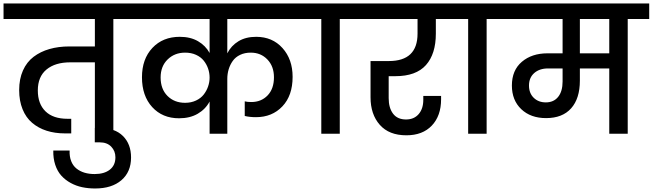

<svg xmlns="http://www.w3.org/2000/svg" viewBox="-44 -760 3709 1091"><path d="M-23.9 -651.9V-740.2H722.2V-651.9H600.1V0H495.1V-405.8H355Q269.5 -405.8 220.2 -365Q170.9 -324.2 170.9 -246.1Q170.9 -169.9 214.4 -127.4Q257.8 -85 339.8 -85H360.8V-2H325.2Q268.1 -2 220.9 -17.1Q173.8 -32.2 138.7 -62Q103.5 -91.8 84.2 -139.4Q64.9 -187 64.9 -248Q64.9 -311 86.4 -359.4Q107.9 -407.7 147 -437.3Q186 -466.8 237.1 -481.4Q288.1 -496.1 350.1 -496.1H495.1V-651.9Z M496.6 311Q457.5 311 422.9 303.7Q388.2 296.4 357.4 279.5Q326.7 262.7 304.4 238Q282.2 213.4 270 176.8Q257.8 140.1 258.8 95.2H351.6Q350.1 129.4 360.4 155.5Q370.6 181.6 390.4 197.5Q410.2 213.4 436 221.2Q461.9 229 493.7 229Q548.3 229 580.1 204.1Q611.8 179.2 611.8 133.8Q611.8 98.1 588.1 73.5Q564.5 48.8 522 48.8H494.6V-33.2H522Q608.4 -33.2 654.5 12.7Q700.7 58.6 700.7 134.8Q700.7 216.8 646 263.9Q591.3 311 496.6 311Z M1147 0V-183.1Q1124 -139.6 1079.8 -113.8Q1035.6 -87.9 973.6 -87.9Q878.9 -87.9 820.8 -151.6Q762.7 -215.3 762.7 -320.8Q762.7 -424.8 822 -487.8Q881.3 -550.8 977.5 -550.8Q1038.1 -550.8 1081.1 -525.9Q1124 -501 1147 -459V-651.9H673.8V-740.2H1706.5V-651.9H1247.6V-457Q1269.5 -500.5 1311 -525.6Q1352.5 -550.8 1411.6 -550.8Q1503.9 -550.8 1561.3 -486.8Q1618.7 -422.9 1618.7 -323.2Q1618.7 -216.8 1560.5 -155.5Q1502.4 -94.2 1410.6 -94.2Q1374.5 -94.2 1346.7 -101.1V-184.1Q1361.8 -180.2 1383.8 -180.2Q1440.4 -180.2 1476.6 -217.8Q1512.7 -255.4 1512.7 -320.8Q1512.7 -383.3 1475.3 -422.1Q1438 -460.9 1380.9 -460.9Q1346.7 -460.9 1320.3 -448.2Q1293.9 -435.5 1278.6 -413.8Q1263.2 -392.1 1255.4 -366.2Q1247.6 -340.3 1247.6 -312V0ZM1007.8 -175.8Q1042 -175.8 1069.6 -188.7Q1097.2 -201.7 1113.5 -222.7Q1129.9 -243.7 1138.4 -268.6Q1147 -293.5 1147 -318.8Q1147 -345.7 1138.4 -370.4Q1129.9 -395 1113.5 -415.5Q1097.2 -436 1069.8 -448.5Q1042.5 -460.9 1007.8 -460.9Q948.2 -460.9 908.4 -422.1Q868.7 -383.3 868.7 -319.8Q868.7 -253.9 907.7 -214.8Q946.8 -175.8 1007.8 -175.8Z M1781.7 0V-651.9H1659.7V-740.2H2008.8V-651.9H1886.7V0Z M1960.4 -651.9V-740.2H2542.5V-651.9H2432.6V-568.8Q2432.6 -453.6 2376.5 -390.4Q2320.3 -327.1 2202.1 -327.1H2164.6V-202.1Q2164.6 -147 2189.5 -114Q2214.4 -81.1 2263.2 -81.1Q2308.6 -81.1 2335 -111.6Q2361.3 -142.1 2361.3 -192.9V-214.8H2462.4V-195.8Q2462.4 -102.1 2409.9 -46.6Q2357.4 8.8 2265.1 8.8Q2166.5 8.8 2114 -50.8Q2061.5 -110.4 2061.5 -207V-413.1H2165.5Q2328.6 -413.1 2328.6 -568.8V-651.9Z M2616.2 0V-651.9H2494.1V-740.2H2843.3V-651.9H2721.2V0Z M3057.6 -178.2Q3102.5 -178.2 3127.7 -209.7Q3152.8 -241.2 3152.8 -296.9V-371.1H3069.8Q3021.5 -371.1 2991.7 -345Q2961.9 -318.8 2961.9 -273.9Q2961.9 -230.5 2988.8 -204.3Q3015.6 -178.2 3057.6 -178.2ZM3418 -457V-651.9H3251V-457ZM2794.9 -651.9V-740.2H3645V-651.9H3522.9V0H3418V-371.1H3251V-301.8Q3251 -200.2 3201.4 -144.5Q3151.9 -88.9 3059.1 -88.9Q2971.2 -88.9 2918 -139.6Q2864.7 -190.4 2864.7 -273.9Q2864.7 -360.8 2921.4 -408.9Q2978 -457 3066.9 -457H3152.8V-651.9Z"/></svg>

Font: SVN-Poppins Medium
Style: Regular
Weight: 500
Designer: Ninad Kale (Devanagari), Jonny Pinhorn (Latin)
Foundry: Indian Type Foundry
Version: Version 3.002 2017